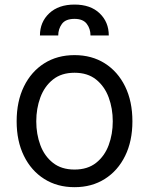

<svg xmlns="http://www.w3.org/2000/svg" viewBox="-20 -788 637 820"><path d="M298.3 11.4Q224.4 11.4 168.9 -23.8Q113.3 -58.9 82.2 -122.2Q51.1 -185.4 51.1 -269.9Q51.1 -355.1 82.2 -418.7Q113.3 -482.2 168.9 -517.4Q224.4 -552.6 298.3 -552.6Q372.2 -552.6 427.7 -517.4Q483.3 -482.2 514.4 -418.7Q545.5 -355.1 545.5 -269.9Q545.5 -185.4 514.4 -122.2Q483.3 -58.9 427.7 -23.8Q372.2 11.4 298.3 11.4ZM298.3 -63.9Q354.4 -63.9 390.6 -92.7Q426.8 -121.4 444.2 -168.3Q461.6 -215.2 461.6 -269.9Q461.6 -324.6 444.2 -371.8Q426.8 -419 390.6 -448.2Q354.4 -477.3 298.3 -477.3Q242.2 -477.3 206 -448.2Q169.7 -419 152.3 -371.8Q134.9 -324.6 134.9 -269.9Q134.9 -215.2 152.3 -168.3Q169.7 -121.4 206 -92.7Q242.2 -63.9 298.3 -63.9ZM150.6 -636.4Q150.6 -693.9 190.3 -731.2Q230.1 -768.5 298.3 -768.5Q366.5 -768.5 405.5 -731.2Q444.6 -693.9 444.6 -636.4H366.5Q366.5 -665.1 350.5 -686.3Q334.5 -707.4 298.3 -707.4Q259.9 -707.4 244.3 -685.7Q228.7 -664.1 228.7 -636.4Z"/></svg>

Font: InterMG
Style: Regular
Weight: 400
Designer: Rasmus Andersson
Foundry: rsms
Version: Version 3.019;December 26, 2023;FontCreator 15.0.0.2955 64-b